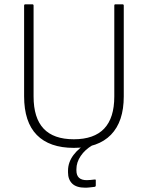

<svg xmlns="http://www.w3.org/2000/svg" viewBox="-20 -675 687 892"><path d="M323 12Q210 12 151 -48Q92 -108 92 -228V-649Q92 -655 98 -655H130Q136 -655 136 -649V-227Q136 -127 182.5 -77.5Q229 -28 323 -28Q417 -28 464 -77.5Q511 -127 511 -227V-649Q511 -655 516 -655H549Q555 -655 555 -649V-227Q555 -110 495.5 -49Q436 12 323 12ZM376 197Q335 197 315.5 178Q296 159 296 126V118Q296 79 321.5 45Q347 11 393 -14L409 -7V0Q375 20 355 49.5Q335 79 335 111V117Q335 162 383 162Q392 162 401 161Q410 160 419 159Q425 158 425 162V187Q425 189 424 190.5Q423 192 420 193Q410 194 398.5 195.5Q387 197 376 197Z"/></svg>

Font: Sofia Sans ExtraLight
Style: Regular
Weight: 250
Version: Version 4.100-B